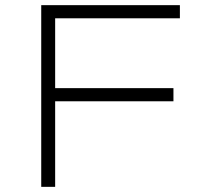

<svg xmlns="http://www.w3.org/2000/svg" viewBox="-20 -725 773 745"><path d="M140 0V-705H678V-654H194V-383H653V-332H194V0Z"/></svg>

Font: Nunito Sans 7pt Expanded ExtraLight
Style: Regular
Weight: 250
Width: 7
Designer: Vernon Adams
Foundry: Vernon Adams
Version: Version 3.101;gftools[0.9.27]